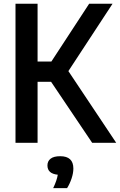

<svg xmlns="http://www.w3.org/2000/svg" viewBox="-20 -760 638 1022"><path d="M62.5 0V-740H180V-432.5H253.5L454.5 -740H579L344 -381.5L598.5 0H470.5L252 -324.5H180V0ZM263 241.5Q283 200 287.5 170Q232.5 164.5 232.5 120.5Q232.5 98 249.2 84.8Q266 71.5 300.5 71.5Q370.5 71.5 370.5 137Q370.5 161.5 361 190Q351.5 218.5 337 241.5Z"/></svg>

Font: Encode Sans Condensed SemiBold
Style: Regular
Weight: 600
Width: 3
Designer: Multiple Designers
Foundry: Impallari Type
Version: Version 3.000; ttfautohint (v1.8.3) -l 8 -r 50 -G 200 -x 14 